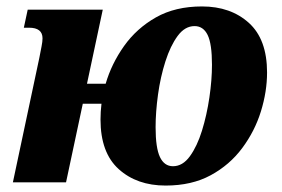

<svg xmlns="http://www.w3.org/2000/svg" viewBox="-20 -566 876 596"><path d="M20 0 102 -386Q106 -407 109 -422Q112 -437 112 -447Q112 -480 70 -480H54L66 -536H299L250 -306H308Q326 -368 365 -423Q404 -478 464 -512Q524 -546 607 -546Q696 -546 752.5 -495Q809 -444 809 -341Q809 -282 790 -220.5Q771 -159 732 -106.5Q693 -54 634 -22Q575 10 494 10Q405 10 348.5 -41Q292 -92 292 -195Q292 -219 295 -244H237L185 0ZM517 -50Q547 -50 569.5 -81Q592 -112 607 -160.5Q622 -209 630 -263.5Q638 -318 638 -365Q638 -430 624.5 -457.5Q611 -485 584 -485Q554 -485 531.5 -454.5Q509 -424 493.5 -375.5Q478 -327 470.5 -272.5Q463 -218 463 -171Q463 -107 476.5 -78.5Q490 -50 517 -50Z"/></svg>

Font: Noto Serif SemiCondensed ExtraBold
Style: Italic
Weight: 800
Width: 4
Italic angle: -12°
Designer: Monotype Design Team
Foundry: Monotype Imaging Inc.
Version: Version 2.014; ttfautohint (v1.8.4.7-5d5b)